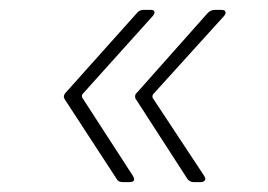

<svg xmlns="http://www.w3.org/2000/svg" viewBox="-20 -475 541 388"><path d="M251 -113Q251 -107 242 -107H228Q219 -107 216 -113L111 -274Q109 -278 109 -279Q109 -284 113 -288L257 -449Q262 -455 270 -455H285Q291 -455 292 -451.5Q293 -448 289 -443L146 -284Q145 -281 146 -278L249 -119Q251 -115 251 -113ZM395 -114Q395 -111 392.5 -109Q390 -107 386 -107H371Q364 -107 359 -113L255 -274Q253 -276 253 -280Q253 -285 257 -288L400 -449Q406 -455 414 -455H428Q434 -455 435.5 -451.5Q437 -448 433 -443L289 -284Q288 -282 288 -278L393 -119Z"/></svg>

Font: Barlow Semi Condensed ExLight
Style: Italic
Weight: 275
Width: 4
Italic angle: -7°
Designer: Jeremy Tribby
Foundry: Tribby Type
Version: Version 1.408